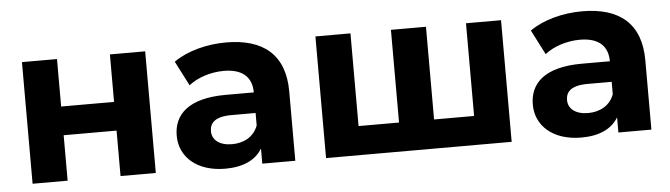

<svg xmlns="http://www.w3.org/2000/svg" viewBox="-40 -692 2954 846"><g transform="rotate(-5 1436.5 -269.0)"><path d="M75 0H230V-201H464V0H620V-538H464V-328H230V-538H75Z M978 -546C892 -546 805 -523 746 -481L802 -372C841 -403 900 -422 957 -422C1041 -422 1081 -383 1081 -316H957C793 -316 726 -250 726 -155C726 -62 801 8 927 8C1006 8 1062 -18 1091 -67V0H1237V-307C1237 -470 1142 -546 978 -546ZM966 -97C911 -97 878 -123 878 -162C878 -198 901 -225 974 -225H1081V-170C1063 -121 1018 -97 966 -97Z M2039 -538V-128H1862V-538H1707V-128H1528V-538H1373V0H2194V-538Z M2553 -546C2467 -546 2380 -523 2321 -481L2377 -372C2416 -403 2475 -422 2532 -422C2616 -422 2656 -383 2656 -316H2532C2368 -316 2301 -250 2301 -155C2301 -62 2376 8 2502 8C2581 8 2637 -18 2666 -67V0H2812V-307C2812 -470 2717 -546 2553 -546ZM2541 -97C2486 -97 2453 -123 2453 -162C2453 -198 2476 -225 2549 -225H2656V-170C2638 -121 2593 -97 2541 -97Z"/></g></svg>

Font: Talent SemiBold
Style: Bold
Weight: 700
Designer: Mike Powis
Version: Version 1.001;hotconv 1.0.109;makeotfexe 2.5.65596